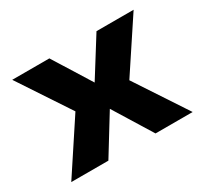

<svg xmlns="http://www.w3.org/2000/svg" viewBox="-109 -656 868 813"><g transform="rotate(-30 325.0 -250.0)"><path d="M28 0 193 -250.5 28 -500H209.5L324.5 -315.5L440 -500H621.5L456.5 -250.5L621.5 0H440L324.5 -187L209.5 0Z"/></g></svg>

Font: Trispace
Style: Bold
Weight: 700
Designer: Tyler Finck
Foundry: Etcetera Type Company
Version: Version 1.210; ttfautohint (v1.8.3)